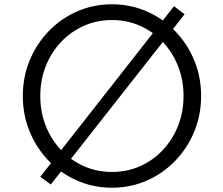

<svg xmlns="http://www.w3.org/2000/svg" viewBox="-20 -860 1040 896"><path d="M502.5 16Q416 16 340.5 -17Q265 -50 208 -108.8Q151 -167.5 118.8 -245.2Q86.5 -323 86.5 -412Q86.5 -501.5 118.8 -579Q151 -656.5 208 -715.2Q265 -774 340.5 -807Q416 -840 502.5 -840Q589 -840 664.5 -807Q740 -774 797 -715.2Q854 -656.5 886.2 -579Q918.5 -501.5 918.5 -412Q918.5 -323 886.2 -245.2Q854 -167.5 797 -108.8Q740 -50 664.5 -17Q589 16 502.5 16ZM502.5 -57.5Q573 -57.5 633.8 -84.5Q694.5 -111.5 740 -160Q785.5 -208.5 811 -273Q836.5 -337.5 836.5 -412Q836.5 -486.5 811 -551Q785.5 -615.5 740 -664Q694.5 -712.5 633.8 -739.5Q573 -766.5 502.5 -766.5Q432.5 -766.5 371.5 -739.5Q310.5 -712.5 264.8 -664Q219 -615.5 193.5 -551Q168 -486.5 168 -412Q168 -337.5 193.5 -273Q219 -208.5 264.8 -160Q310.5 -111.5 371.5 -84.5Q432.5 -57.5 502.5 -57.5ZM217 1 168 -35 792 -831 841.5 -793.5Z"/></svg>

Font: Spartan Thin
Style: Regular
Weight: 400
Version: Version 1.004